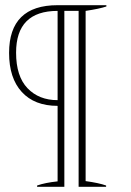

<svg xmlns="http://www.w3.org/2000/svg" viewBox="-20 -720 505 740"><path d="M123 -5Q154 -16 202 -21V-312Q113 -312 64 -365.5Q15 -419 15 -516Q15 -700 202 -700H390V-695Q363 -686 310 -678V-22Q361 -15 389 -5V0H283V-678H228V0H123ZM202 -678Q42 -678 42 -517Q42 -426 86 -380Q130 -334 202 -334Z"/></svg>

Font: Trirong Thin
Style: Italic
Weight: 250
Italic angle: -12°
Designer: Katatrad Team
Foundry: CadsonDemak
Version: Version 1.001